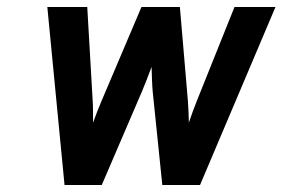

<svg xmlns="http://www.w3.org/2000/svg" viewBox="-20 -531 811 551"><path d="M165.2 0 115.8 -511H230.4L245.8 -244.8Q246.8 -230.7 246.9 -211.6Q247.1 -192.5 247.1 -179Q252.3 -194.1 259.2 -211.6Q266.1 -229 271.6 -241.8L386 -511H496.2L519.2 -241.8Q520.4 -226.5 521.1 -208.7Q521.8 -190.8 522 -179Q527.7 -195.8 533.2 -211Q538.8 -226.2 545 -241.8L653 -511H770.6L554 0H445.8L418.2 -268.4Q417 -281.3 416.2 -302.1Q415.4 -322.9 415 -339Q409.3 -323.1 401 -302.1Q392.7 -281 387 -267.6L272 0Z"/></svg>

Font: Overpass
Style: Italic
Weight: 400
Italic angle: -10°
Designer: Delve Withrington, Dave Bailey, Thomas Jockin
Foundry: Delve Fonts LLC
Version: Version 4.000